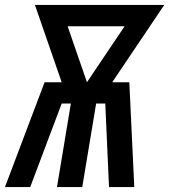

<svg xmlns="http://www.w3.org/2000/svg" viewBox="-37 -755 683 775"><path d="M-17 0 143 -423H212L104 -735H626L416 -423H485L505 0H403L388 -337H351L295 0H193L249 -337H212L85 0ZM314 -423 466 -649H236Z"/></svg>

Font: Iosevka Extended
Style: Bold Italic
Weight: 700
Width: 7
Italic angle: -9°
Monospace: yes
Designer: Belleve Invis
Foundry: Belleve Invis
Version: Version 32.5.0; ttfautohint (v1.8.4)